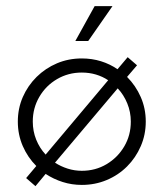

<svg xmlns="http://www.w3.org/2000/svg" viewBox="-20 -610 547 642"><path d="M253.5 8.3Q220.1 8.3 189.6 -1.4Q159 -11.1 132.6 -28.5L98.6 12.5L67.4 -14.6L101.4 -54.9Q72.9 -83.3 56.2 -121.5Q39.6 -159.7 39.6 -203.5Q39.6 -247.2 56.2 -285.4Q72.9 -323.6 102.4 -352.8Q131.9 -381.9 170.5 -398.3Q209 -414.6 253.5 -414.6Q287.5 -414.6 317.7 -405.2Q347.9 -395.8 372.9 -378.5L406.9 -418.8L438.2 -391.7L404.9 -352.8Q434 -323.6 450.7 -285.4Q467.4 -247.2 467.4 -203.5Q467.4 -159.7 450.7 -121.2Q434 -82.6 404.9 -53.5Q375.7 -24.3 336.8 -8Q297.9 8.3 253.5 8.3ZM132.6 -93.1 341.7 -341.7Q322.9 -354.2 300.7 -360.8Q278.5 -367.4 253.5 -367.4Q208.3 -367.4 170.8 -345.5Q133.3 -323.6 111.5 -286.1Q89.6 -248.6 89.6 -203.5Q89.6 -171.5 101 -143.1Q112.5 -114.6 132.6 -93.1ZM253.5 -38.9Q299.3 -38.9 336.5 -61.1Q373.6 -83.3 395.5 -120.5Q417.4 -157.6 417.4 -203.5Q417.4 -235.4 405.6 -264.2Q393.8 -293.1 373.6 -314.6L163.9 -66Q183.3 -53.5 206.2 -46.2Q229.2 -38.9 253.5 -38.9ZM231.9 -472.9 296.5 -589.6H356.2L275 -472.9Z"/></svg>

Font: Afacad Flux Light
Style: Regular
Weight: 300
Designer: Kristian Moeller
Foundry: Dicotype
Version: Version 1.100